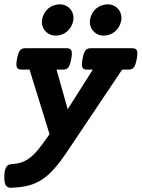

<svg xmlns="http://www.w3.org/2000/svg" viewBox="-24 -677 663 899"><path d="M77.6 -351.1Q69.3 -351.1 64 -353Q58.6 -355 55.7 -360.4Q52.7 -365.7 52.7 -375.5Q52.7 -385.3 55.7 -400.9Q58.6 -416.5 62 -426.3Q65.4 -436 70.1 -441.7Q74.7 -447.3 80.8 -449.2Q86.9 -451.2 95.2 -451.2H287.6Q295.9 -451.2 301.3 -449.2Q306.6 -447.3 309.6 -441.7Q312.5 -436 312.5 -426.3Q312.5 -416.5 309.6 -400.9Q306.6 -385.3 303.2 -375.5Q299.8 -365.7 295.2 -360.4Q290.5 -355 284.4 -353Q278.3 -351.1 270 -351.1H240.7L293 -165.5L410.6 -351.1H384.3Q376 -351.1 370.6 -353Q365.2 -355 362.3 -360.4Q359.4 -365.7 359.4 -375.5Q359.4 -385.3 362.3 -400.9Q365.2 -416.5 368.7 -426.3Q372.1 -436 376.7 -441.7Q381.3 -447.3 387.5 -449.2Q393.6 -451.2 401.9 -451.2H594.2Q602.5 -451.2 607.9 -449.2Q613.3 -447.3 616.2 -441.7Q619.1 -436 619.1 -426.3Q619.1 -416.5 616.2 -400.9Q613.3 -385.3 609.9 -375.5Q606.4 -365.7 601.8 -360.4Q597.2 -355 591.1 -353Q585 -351.1 576.7 -351.1H547.9L293.9 27.8Q259.8 79.1 230.7 112.1Q201.7 145 171.4 164.6Q141.1 184.1 106.7 192.4Q72.3 200.7 27.3 202.1Q12.7 202.6 4.4 192.4Q-3.9 182.1 -3.9 151.9Q-3.9 135.3 -1.5 123.8Q1 112.3 5.1 105.5Q9.3 98.6 14.9 95.5Q20.5 92.3 27.3 91.8Q56.6 90.3 78.6 82.5Q100.6 74.7 120.6 58.1Q140.6 41.5 161.1 15.4Q181.6 -10.7 208 -48.8L114.3 -351.1ZM173.3 -586.9Q176.3 -602.1 183.6 -615Q190.9 -627.9 201.9 -637.2Q212.9 -646.5 226.8 -651.6Q240.7 -656.7 255.9 -656.7Q271.5 -656.7 284.4 -650.4Q297.4 -644 305.9 -633.5Q314.5 -623 318.1 -609.1Q321.8 -595.2 318.8 -580.1Q315.9 -564.9 308.6 -552Q301.3 -539.1 290.3 -529.8Q279.3 -520.5 265.6 -515.4Q252 -510.3 236.8 -510.3Q221.2 -510.3 208.3 -516.6Q195.3 -522.9 186.5 -533.4Q177.7 -543.9 174.1 -557.9Q170.4 -571.8 173.3 -586.9ZM397.9 -586.9Q400.9 -602.1 408.2 -615Q415.5 -627.9 426.5 -637.2Q437.5 -646.5 451.4 -651.6Q465.3 -656.7 480.5 -656.7Q496.1 -656.7 509 -650.4Q522 -644 530.5 -633.5Q539.1 -623 542.7 -609.1Q546.4 -595.2 543.5 -580.1Q540.5 -564.9 533.2 -552Q525.9 -539.1 514.9 -529.8Q503.9 -520.5 490.2 -515.4Q476.6 -510.3 461.4 -510.3Q445.8 -510.3 432.9 -516.6Q419.9 -522.9 411.1 -533.4Q402.3 -543.9 398.7 -557.9Q395 -571.8 397.9 -586.9Z"/></svg>

Font: Courier Prime
Style: Bold Italic
Weight: 700
Monospace: yes
Designer: Alan Dague-Greene
Foundry: Quote-Unquote Apps
Version: Version 1.202